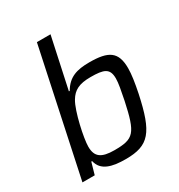

<svg xmlns="http://www.w3.org/2000/svg" viewBox="-177 -862 921 989"><g transform="rotate(-30 283.5 -367.5)"><path d="M284 8C422 8 465 -44 509 -251C521 -310 528 -356 528 -392C528 -490 483 -518 370 -518C295 -518 245 -503 209 -441H204L269 -743H188L30 0H103L123 -70H128C142 -7 204 8 284 8ZM256 -61C178 -61 148 -84 148 -144C148 -192 179 -338 210 -389C235 -431 269 -449 337 -449C416 -449 447 -438 447 -378C447 -350 439 -310 428 -255C391 -82 371 -61 256 -61Z"/></g></svg>

Font: Saira UNSAM
Style: Italic
Weight: 400
Italic angle: -12°
Designer: Hector Gatti with collaboration of the Omnibus-Type team
Foundry: Omnibus-Type
Version: Version 0.072;PS 000.072;hotconv 1.0.88;makeotf.lib2.5.64775